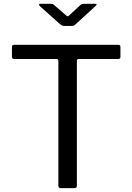

<svg xmlns="http://www.w3.org/2000/svg" viewBox="-20 -974 685 994"><path d="M41.8 -730.6Q41.8 -736.2 44.5 -739.1Q47.2 -742 53.7 -742H591.6Q598 -742 600.8 -739.1Q603.5 -736.2 603.5 -730.6V-679Q603.5 -668.7 591.7 -668.7H388.6Q378 -668.7 378 -659.4V-13.3Q378 0 366.3 0H294.4Q282.2 0 282.2 -12.8V-658.3Q282.2 -668.7 271.9 -668.7H53.9Q41.8 -668.7 41.8 -679ZM395.7 -947.4Q400 -951.6 404.3 -952.9Q408.6 -954.3 414 -954.3H472.6Q487.2 -954.3 473.9 -942.1L372.3 -849.1Q368.7 -846.3 364.5 -843Q360.4 -839.8 353 -839.8H313.8Q304.9 -839.8 299.8 -842.7Q294.7 -845.6 289.1 -850.4L186.5 -942.1Q181.7 -947.2 182.2 -950.7Q182.7 -954.3 188.8 -954.3H242.9Q249.3 -954.3 252.4 -953.4Q255.6 -952.6 260.9 -947.4L318.5 -897.5Q327.6 -889 330.7 -889.3Q333.8 -889.6 341.6 -897.5Z"/></svg>

Font: Libre Franklin Thin
Style: Regular
Weight: 100
Designer: Pablo Impallari, Rodrigo Fuenzalida, Nhung Nguyen
Foundry: Impallari Type
Version: Version 3.000